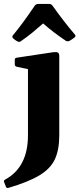

<svg xmlns="http://www.w3.org/2000/svg" viewBox="-58 -773 403 975"><path d="M-37 152Q-41 144 -32 139Q84 76 84 -86V-422L27 -434Q17 -437 17 -446V-469Q17 -479 27 -480L213 -508Q229 -510 236 -506Q243 -502 243 -488V-86Q243 -13 221 35Q199 83 143 117Q87 151 -15 181Q-24 184 -28 175ZM8 -579Q2 -585 7 -593Q33 -624 61.5 -663Q90 -702 119 -745Q126 -753 135 -753H192Q202 -753 208 -745Q238 -703 267 -665.5Q296 -628 322 -598Q329 -590 321 -583Q307 -572 294 -565Q285 -561 276 -566Q212 -609 161 -654Q135 -631 107 -608Q79 -585 47 -563Q39 -558 30 -563Q20 -568 8 -579Z"/></svg>

Font: Hahmlet
Style: Bold
Weight: 700
Designer: Minjoo Ham & Mark Frömberg
Foundry: hypertype
Version: Version 1.002; ttfautohint (v1.8.3)